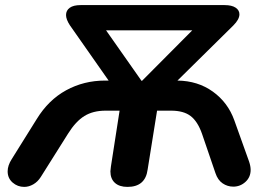

<svg xmlns="http://www.w3.org/2000/svg" viewBox="-20 -725 1070 753"><path d="M413 -53Q413 -58 415 -72L449 -291H394Q345 -291 311 -270Q277 -249 247 -201L140 -31Q128 -12 110.5 -2Q93 8 75 8Q49 8 29.5 -9Q10 -26 10 -53Q10 -76 26 -101L124 -258Q170 -333 239.5 -371Q309 -409 392 -409H406L254 -626Q239 -649 239 -666Q239 -684 253.5 -694.5Q268 -705 296 -705H861Q889 -705 904 -695Q919 -685 919 -669Q919 -649 895 -625L676 -409Q756 -408 815 -365.5Q874 -323 899 -253L957 -91Q963 -73 963 -59Q963 -30 942.5 -11.5Q922 7 895 7Q872 7 853 -6Q834 -19 825 -46L772 -201Q755 -249 727.5 -270Q700 -291 651 -291H596L559 -60Q550 8 480 8Q448 8 430.5 -8Q413 -24 413 -53ZM537 -408 734 -606H396L535 -408Z"/></svg>

Font: SN Pro Bold
Style: Bold Italic
Weight: 700
Italic angle: -9°
Designer: Tobias Whetton
Foundry: Supernotes
Version: Version 1.003